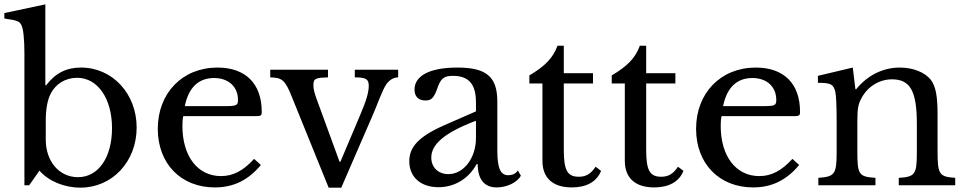

<svg xmlns="http://www.w3.org/2000/svg" viewBox="-21 -850 4427 881"><path d="M189 -209V-298C189 -350 197 -391 211 -419C234 -465 279 -493 333 -493C427 -493 493 -398 493 -262C493 -127 430 -37 337 -37C251 -37 189 -109 189 -209ZM187 -830 -1 -790V-765C62 -756 69 -752 78 -733C86 -716 91 -671 91 -604V0H113L160 -67C202 -19 273 11 348 11C494 11 606 -108 606 -265C606 -420 495 -540 351 -540C284 -540 234 -515 191 -459H187Z M1176 -93 1145 -121C1095 -66 1048 -42 993 -42C886 -42 816 -133 816 -272C816 -290 817 -306 820 -317H1149C1176 -317 1180 -319 1180 -337C1180 -467 1105 -540 977 -540C816 -540 703 -423 703 -259C703 -99 809 10 965 10C1050 10 1118 -23 1176 -93ZM1011 -363H827C844 -448 890 -492 961 -492C1028 -492 1071 -452 1071 -391C1071 -367 1065 -363 1011 -363Z M1318 -406 1487 11H1545L1692 -328C1707 -361 1733 -438 1754 -467C1767 -483 1785 -495 1806 -495V-530H1607V-495C1660 -495 1671 -486 1671 -456C1671 -426 1660 -389 1632 -323L1541 -108H1537L1431 -398C1424 -418 1417 -438 1417 -460C1417 -492 1431 -493 1484 -495V-530H1219V-495C1271 -493 1286 -487 1318 -406Z M2163 -296V-217C2163 -126 2108 -51 2036 -51C1990 -51 1958 -82 1958 -127C1958 -184 2010 -238 2163 -296ZM2019 -276C1896 -222 1857 -173 1857 -110C1857 -38 1909 9 1991 9C2066 9 2130 -31 2166 -97H2171C2171 -29 2200 10 2258 10C2305 10 2353 -13 2369 -44L2355 -68C2345 -50 2324 -46 2311 -46C2276 -46 2261 -77 2261 -160V-384C2261 -498 2211 -540 2077 -540C1952 -540 1881 -503 1881 -439C1881 -407 1899 -389 1931 -389C1957 -389 1968 -399 1983 -437C2000 -489 2014 -502 2057 -502C2130 -502 2163 -464 2163 -380V-339Z M2468 -467V-112C2468 -34 2515 10 2603 10C2671 10 2718 -17 2737 -66L2712 -85C2690 -52 2668 -39 2635 -39C2582 -39 2566 -69 2566 -163V-467H2700V-514H2566V-640H2537C2516 -583 2479 -546 2408 -504V-467Z M2846 -467V-112C2846 -34 2893 10 2981 10C3049 10 3096 -17 3115 -66L3090 -85C3068 -52 3046 -39 3013 -39C2960 -39 2944 -69 2944 -163V-467H3078V-514H2944V-640H2915C2894 -583 2857 -546 2786 -504V-467Z M3646 -93 3615 -121C3565 -66 3518 -42 3463 -42C3356 -42 3286 -133 3286 -272C3286 -290 3287 -306 3290 -317H3619C3646 -317 3650 -319 3650 -337C3650 -467 3575 -540 3447 -540C3286 -540 3173 -423 3173 -259C3173 -99 3279 10 3435 10C3520 10 3588 -23 3646 -93ZM3481 -363H3297C3314 -448 3360 -492 3431 -492C3498 -492 3541 -452 3541 -391C3541 -367 3535 -363 3481 -363Z M3913 -157V-291C3913 -354 3917 -371 3931 -398C3959 -452 4013 -486 4072 -486C4155 -486 4186 -433 4186 -282V-150C4186 -51 4178 -38 4103 -34V0H4362V-34C4289 -39 4281 -49 4281 -157V-324C4281 -409 4273 -453 4250 -484C4223 -518 4169 -540 4108 -540C4029 -540 3958 -503 3908 -441H3904L3892 -540L3732 -502V-470C3790 -470 3804 -464 3812 -428C3816 -411 3818 -361 3818 -283V-150C3818 -50 3808 -39 3734 -34V0H3996V-34C3919 -39 3913 -49 3913 -157Z"/></svg>

Font: Libre Baskerville
Style: Regular
Weight: 400
Designer: Pablo Impallari, Rodrigo Fuenzalida
Foundry: Pablo Impallari, Rodrigo Fuenzalida
Version: Version 1.051;Glyphs 3.2.3 (3260)